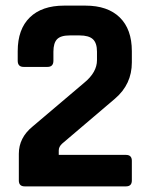

<svg xmlns="http://www.w3.org/2000/svg" viewBox="-20 -663 533 683"><path d="M47 -21V-116Q47 -173 96 -213L280 -369Q325 -406 325 -449V-479Q325 -510 310.5 -523.5Q296 -537 263 -537H228Q196 -537 183 -523.5Q170 -510 170 -479V-447Q170 -425 149 -425H64Q43 -425 43 -447V-481Q43 -559 86 -601Q129 -643 208 -643H284Q363 -643 406 -601Q449 -559 449 -481V-441Q449 -363 389 -312L201 -152Q189 -141 189 -128V-112H428Q449 -112 449 -91V-21Q449 0 428 0H68Q47 0 47 -21Z"/></svg>

Font: Rajdhani
Style: Bold
Weight: 700
Designer: Satya Rajpurohit, Jyotish Sonowal
Foundry: Indian Type Foundry
Version: Version 1.201 February 1, 2022